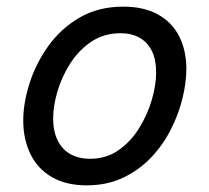

<svg xmlns="http://www.w3.org/2000/svg" viewBox="-20 -539 629 578"><path d="M241 19Q179 19 136 -6Q93 -31 71.5 -75.5Q50 -120 50 -176Q50 -229 69 -288.5Q88 -348 125.5 -400.5Q163 -453 219.5 -486Q276 -519 351 -519Q413 -519 455.5 -495.5Q498 -472 519.5 -429.5Q541 -387 541 -331Q541 -291 529.5 -243.5Q518 -196 494.5 -149.5Q471 -103 435 -65Q399 -27 350.5 -4Q302 19 241 19ZM251 -61Q300 -61 337 -87Q374 -113 399 -153.5Q424 -194 437 -238.5Q450 -283 450 -321Q450 -360 437 -386Q424 -412 400 -425.5Q376 -439 343 -439Q293 -439 255 -413.5Q217 -388 191.5 -348Q166 -308 153 -264Q140 -220 140 -183Q140 -144 153.5 -116.5Q167 -89 192 -75Q217 -61 251 -61Z"/></svg>

Font: Playwrite CO
Style: Regular
Weight: 400
Designer: Veronika Burian, José Scaglione
Foundry: TypeTogether
Version: Version 1.000